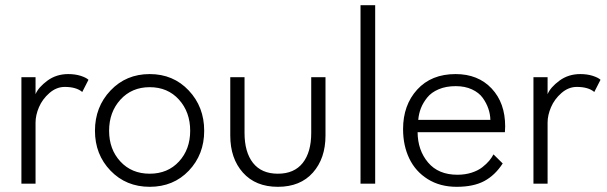

<svg xmlns="http://www.w3.org/2000/svg" viewBox="-20 -708 2341 740"><path d="M117 0H62.5V-410.5H117V-345Q128 -371.5 162.5 -397Q197 -422.5 243 -422.5Q269.5 -422.5 290.8 -415.8Q312 -409 321 -400.5L297 -353.5Q274 -373 229.5 -373Q197.5 -373 170.5 -349.5Q143.5 -326 130.2 -295Q117 -264 117 -235.5Z M557 12Q466 12 406 -50.2Q346 -112.5 346 -204Q346 -296 406 -359.2Q466 -422.5 557 -422.5Q648 -422.5 707.5 -359.2Q767 -296 767 -204Q767 -112.5 707.8 -50.2Q648.5 12 557 12ZM713 -204Q713 -276 669.8 -324Q626.5 -372 557 -372Q488 -372 444.2 -324Q400.5 -276 400.5 -204Q400.5 -132.5 444 -85.5Q487.5 -38.5 557 -38.5Q626.5 -38.5 669.8 -85.5Q713 -132.5 713 -204Z M922.5 -195.5Q922.5 -121.5 955.2 -80Q988 -38.5 1051 -38.5Q1114 -38.5 1146.8 -80Q1179.5 -121.5 1179.5 -195.5V-410.5H1234.5V-185.5Q1234.5 -97.5 1186 -42.8Q1137.5 12 1051 12Q965 12 916.2 -42.8Q867.5 -97.5 867.5 -185.5V-410.5H922.5Z M1426 0H1369.5V-688H1426Z M1589.5 -198.5Q1590 -129 1629.8 -81.8Q1669.5 -34.5 1743 -34.5Q1772.5 -34.5 1797.5 -42.5Q1822.5 -50.5 1839 -63.5Q1855.5 -76.5 1865.5 -88.5Q1875.5 -100.5 1882 -113L1917.5 -78Q1888 -32.5 1846.5 -10.2Q1805 12 1740 12Q1676 12 1628.8 -17.5Q1581.5 -47 1557.5 -97Q1533.5 -147 1533.5 -210.5Q1533.5 -303 1588 -362.8Q1642.5 -422.5 1736 -422.5Q1822.5 -422.5 1874.8 -367Q1927 -311.5 1927 -221Q1927 -208.5 1926 -198.5ZM1870 -246Q1869.5 -268 1862.2 -289.2Q1855 -310.5 1840.5 -330.8Q1826 -351 1799 -363.5Q1772 -376 1736.5 -376Q1699 -376 1670.8 -364Q1642.5 -352 1626.5 -332Q1610.5 -312 1602.2 -290.8Q1594 -269.5 1592 -246Z M2090.5 0H2036V-410.5H2090.5V-345Q2101.5 -371.5 2136 -397Q2170.5 -422.5 2216.5 -422.5Q2243 -422.5 2264.2 -415.8Q2285.5 -409 2294.5 -400.5L2270.5 -353.5Q2247.5 -373 2203 -373Q2171 -373 2144 -349.5Q2117 -326 2103.8 -295Q2090.5 -264 2090.5 -235.5Z"/></svg>

Font: League Spartan Light
Style: Regular
Weight: 277
Foundry: The League of Moveable Type
Version: Version 2.002